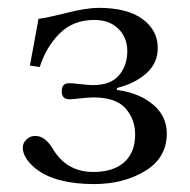

<svg xmlns="http://www.w3.org/2000/svg" viewBox="-20 -459 484 489"><path d="M38.1 -83Q38.1 -95.2 47.6 -104Q57.1 -112.8 69.8 -112.8Q94.7 -112.8 113.8 -81.1Q148.9 -21 217.8 -21Q268.6 -21 296.4 -45.9Q324.2 -70.8 324.2 -116.2Q324.2 -155.3 299.6 -183.1Q274.9 -210.9 217.8 -210.9Q205.6 -210.9 185.3 -208.5Q165 -206.1 157.2 -206.1Q137.2 -206.1 137.2 -226.1Q137.2 -247.1 155.8 -247.1Q164.6 -247.1 186.3 -244.6Q208 -242.2 216.8 -242.2Q261.7 -242.2 283 -267.1Q304.2 -292 304.2 -329.1Q304.2 -363.3 281.5 -385.7Q258.8 -408.2 220.2 -408.2Q166 -408.2 131.6 -373.5Q97.2 -338.9 81.1 -288.1L56.2 -292L78.1 -411.1Q97.2 -413.1 148.7 -426Q200.2 -439 231 -439Q304.2 -439 343 -410.4Q381.8 -381.8 381.8 -336.9Q381.8 -297.9 352.5 -272Q323.2 -246.1 277.8 -234.9V-230Q335 -222.2 369.9 -192.6Q404.8 -163.1 404.8 -119.1Q404.8 -57.1 349.9 -23.7Q294.9 9.8 219.2 9.8Q122.1 9.8 71.8 -28.8Q38.1 -56.2 38.1 -83Z"/></svg>

Font: Linux Libertine Display
Style: Regular
Weight: 400
Designer: Philipp H. Poll
Foundry: Philipp H. Poll
Version: Version 5.0.9